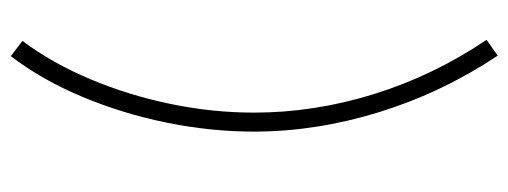

<svg xmlns="http://www.w3.org/2000/svg" viewBox="-320 -494 963 364"><g transform="rotate(-90 162.0 -311.5)"><path d="M239 150Q169 45 132 -74.5Q95 -194 95 -312Q95 -394 112 -477.5Q129 -561 161 -637.5Q193 -714 238 -773L267 -751Q225 -695 194.5 -622.5Q164 -550 147.5 -470.5Q131 -391 131 -312Q131 -198 166 -85Q201 28 269 129Z"/></g></svg>

Font: Zen Kaku Gothic New Light
Style: Regular
Weight: 300
Designer: Yoshimichi Ohira
Foundry: Positype
Version: Version 1.002